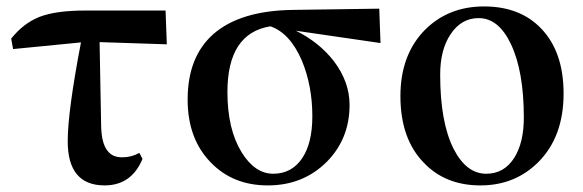

<svg xmlns="http://www.w3.org/2000/svg" viewBox="-20 -558 1805 594"><path d="M303.7 15.6Q189.5 15.6 189.5 -121.1Q189.5 -212.9 230.5 -426.8L20.5 -406.2L14.6 -438.5Q52.7 -486.3 102.5 -505.9Q153.3 -525.4 243.2 -525.4H492.2L496.1 -420.9L288.1 -427.7L293 -164.1Q294.9 -113.3 312.5 -91.8Q327.1 -71.3 358.4 -71.3Q386.7 -71.3 411.1 -85L420.9 -66.4Q386.7 15.6 303.7 15.6Z M808.6 15.6Q700.2 15.6 631.8 -55.7Q560.5 -128.9 560.5 -250Q560.5 -381.8 639.6 -452.1Q721.7 -524.4 882.8 -527.3L1153.3 -531.2L1157.2 -424.8L895.5 -462.9Q966.8 -427.7 1012.7 -369.1Q1061.5 -304.7 1061.5 -233.4Q1061.5 -128.9 991.2 -57.6Q918 15.6 808.6 15.6ZM946.3 -198.2Q946.3 -292 914.1 -370.1Q877 -456.1 816.4 -476.6Q683.6 -455.1 683.6 -273.4Q683.6 -158.2 727.5 -86.9Q768.6 -20.5 825.2 -20.5Q881.8 -20.5 914.1 -67.4Q946.3 -114.3 946.3 -198.2Z M1292 -53.7Q1218.8 -127.9 1218.8 -260.7Q1218.8 -389.6 1295.9 -466.8Q1368.2 -538.1 1477.5 -538.1Q1588.9 -538.1 1654.3 -469.7Q1723.6 -397.5 1723.6 -268.6Q1723.6 -135.7 1646.5 -57.6Q1574.2 15.6 1466.3 15.6Q1358.4 15.6 1292 -53.7ZM1484.4 -20.5Q1540 -20.5 1571.3 -70.3Q1600.6 -117.2 1600.6 -194.3Q1600.6 -337.9 1560.5 -421.9Q1522.5 -502 1460.9 -502Q1407.2 -502 1374 -452.1Q1341.8 -404.3 1341.8 -327.1Q1341.8 -178.7 1383.8 -96.7Q1422.9 -20.5 1484.4 -20.5Z"/></svg>

Font: Bpmf GenRyu Min B
Style: B
Weight: 700
Foundry: But Ko
Version: Version 1.320